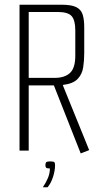

<svg xmlns="http://www.w3.org/2000/svg" viewBox="-20 -640 428 816"><path d="M323 12 209 -277H102V0H63V-620H241Q284 -620 304.5 -609.5Q325 -599 331.5 -577.5Q338 -556 338 -524V-415Q338 -383 333.5 -353.5Q329 -324 309.5 -304Q290 -284 247 -279L249 -273L359 -2ZM212 -309Q255 -309 277.5 -330Q300 -351 300 -403V-511Q300 -554 284.5 -571.5Q269 -589 226 -589H102V-309ZM162 156Q175 137 183.5 117Q192 97 192 76Q179 76 176 72.5Q173 69 173 63Q173 55 175.5 50.5Q178 46 195 46Q209 46 211.5 50Q214 54 214 62Q214 86 205 113Q196 140 182 156Z"/></svg>

Font: Smooch Sans Light
Style: Regular
Weight: 300
Designer: Robert E. Leuschke
Foundry: Robert E. Leuschke
Version: Version 1.010; ttfautohint (v1.8.3)